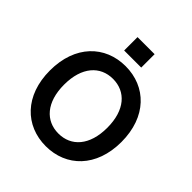

<svg xmlns="http://www.w3.org/2000/svg" viewBox="-246 -1093 1268 1268"><g transform="rotate(45 387.5 -459.0)"><path d="M306.8 -803.3H466.3V-928.3H306.8ZM387.4 -737.2C196.4 -737.2 53.3 -598.7 53.3 -363.6C53.3 -128.9 196.4 9.9 387.4 9.9C578.1 9.9 721.6 -128.6 721.6 -363.6C721.6 -598.7 578.1 -737.2 387.4 -737.2ZM387.4 -108.3C269.2 -108.3 185.7 -198.2 185.7 -363.6C185.7 -529.1 269.2 -619 387.4 -619C506 -619 589.1 -529.1 589.1 -363.6C589.1 -198.2 506 -108.3 387.4 -108.3Z"/></g></svg>

Font: TID UI Semi Bold
Style: Regular
Weight: 600
Designer: The TID Project Authors
Foundry: Bakken & Bæck
Version: Version 1.001;hotconv 1.0.109;makeotfexe 2.5.65596